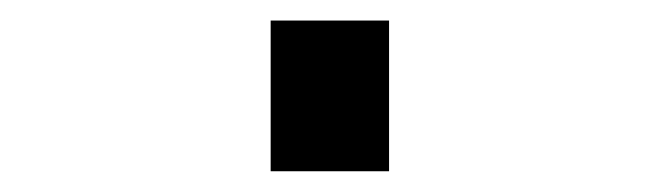

<svg xmlns="http://www.w3.org/2000/svg" viewBox="-20 -371 640 186"><path d="M242.2 -205.1V-351.1H356.9V-205.1Z"/></svg>

Font: Courier New
Style: Regular
Weight: 400
Designer: Steve Matteson
Foundry: Ascender Corporation
Version: Version 2.00.3